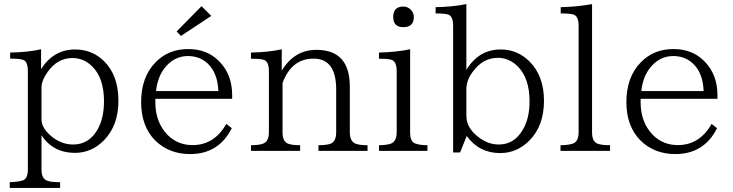

<svg xmlns="http://www.w3.org/2000/svg" viewBox="-20 -750 3594 942"><path d="M181.6 -411.1Q243.2 -507.3 348.1 -507.3Q433.1 -507.3 491.2 -449.2Q561 -379.4 561 -255.4Q561 -133.3 489.3 -61Q429.7 0 347.2 0Q241.2 0 183.6 -85.9V81.1Q183.6 122.1 205.6 133.8Q222.7 144 274.9 144V171.9H27.8V144Q70.3 142.1 89.8 135.7Q116.7 128.4 116.7 81.1V-398.9Q116.7 -448.7 93.8 -456.1Q77.1 -462.4 29.8 -462.4V-492.2Q118.2 -493.7 181.6 -508.3ZM183.6 -320.3V-164.1Q183.6 -117.2 242.7 -73.2Q287.1 -41 338.9 -41Q416 -41 458 -113.3Q490.2 -169.4 490.2 -253.4Q490.2 -367.7 432.1 -424.3Q391.1 -465.3 335 -465.3Q262.7 -465.3 214.8 -398.4Q183.6 -355.5 183.6 -320.3Z M968.8 -719.7 1016.6 -671.9 867.7 -573.7 846.7 -595.7ZM1119.1 -265.1H742.2V-248Q742.2 -149.9 802.2 -87.9Q852.5 -38.1 924.3 -38.1Q1031.7 -38.1 1090.3 -142.1L1117.2 -121.1Q1053.2 5.9 912.6 5.9Q808.6 5.9 740.2 -62Q672.4 -131.8 672.4 -249Q672.4 -373 744.1 -445.3Q806.6 -509.3 903.3 -509.3Q997.1 -509.3 1055.2 -449.2Q1119.1 -385.3 1119.1 -283.2ZM1051.3 -303.2Q1048.3 -389.2 1001.5 -436Q960.9 -475.1 902.3 -475.1Q832.5 -475.1 786.1 -414.1Q752.9 -370.6 745.6 -303.2Z M1783.2 -9.8H1542.5V-37.6Q1574.7 -37.6 1596.2 -43Q1629.4 -51.8 1629.4 -101.1V-311Q1629.4 -462.4 1518.6 -462.4Q1409.7 -462.4 1366.2 -342.3V-101.1Q1366.2 -55.2 1393.6 -44.9Q1413.1 -37.6 1452.6 -37.6V-9.8H1211.4V-37.6Q1247.1 -37.6 1266.6 -43.9Q1299.3 -52.7 1299.3 -101.1V-399.9Q1299.3 -447.3 1275.4 -456.1Q1258.8 -461.9 1211.4 -461.9V-492.2Q1297.4 -493.7 1362.3 -508.3V-403.3Q1423.8 -505.4 1532.7 -505.4Q1696.3 -505.4 1696.3 -325.2V-101.1Q1696.3 -55.7 1725.1 -44.9Q1743.2 -37.6 1783.2 -37.6Z M1959 -717.8Q1980.5 -717.8 1995.1 -702.6Q2010.3 -687.5 2010.3 -666.5Q2010.3 -616.7 1959 -616.7Q1909.2 -616.7 1909.2 -666.5Q1909.2 -717.8 1959 -717.8ZM2077.1 -9.8H1839.4V-37.6Q1872.1 -37.6 1893.1 -43.9Q1926.3 -52.7 1926.3 -101.1V-399.9Q1926.3 -447.3 1902.3 -456.1Q1887.2 -461.9 1839.4 -461.9V-492.2Q1920.9 -493.7 1992.2 -508.3V-101.1Q1992.2 -56.2 2015.1 -46.9Q2037.6 -37.6 2077.1 -37.6Z M2268.1 -407.2Q2329.1 -507.3 2436 -507.3Q2519 -507.3 2578.1 -448.2Q2648.9 -377.4 2648.9 -255.4Q2648.9 -132.3 2577.1 -60.1Q2516.1 1 2434.1 1Q2330.1 1 2270 -83L2237.3 -2H2203.1V-623Q2203.1 -668.9 2181.2 -677.7Q2166 -684.1 2117.2 -684.1V-714.8Q2202.1 -716.3 2268.1 -730ZM2268.1 -312V-182.1Q2268.1 -119.6 2333 -73.2Q2377.4 -41 2427.2 -41Q2502.9 -41 2544.9 -113.3Q2578.1 -168.5 2578.1 -252.9Q2578.1 -366.2 2520 -424.3Q2478 -466.3 2422.4 -466.3Q2348.6 -466.3 2298.8 -397Q2268.1 -356 2268.1 -312Z M2973.1 -9.8H2730V-37.6Q2762.2 -37.6 2785.2 -43.9Q2818.8 -51.3 2818.8 -100.6V-623Q2818.8 -668.5 2795.9 -677.7Q2780.8 -684.1 2731 -684.1V-714.8Q2811.5 -716.3 2884.8 -730V-100.6Q2884.8 -55.2 2912.1 -44.9Q2931.6 -37.6 2973.1 -37.6Z M3500 -265.1H3123V-248Q3123 -149.9 3183.1 -87.9Q3233.4 -38.1 3305.2 -38.1Q3412.6 -38.1 3471.2 -142.1L3498 -121.1Q3434.1 5.9 3293.5 5.9Q3189.5 5.9 3121.1 -62Q3053.2 -131.8 3053.2 -249Q3053.2 -373 3125 -445.3Q3187.5 -509.3 3284.2 -509.3Q3377.9 -509.3 3436 -449.2Q3500 -385.3 3500 -283.2ZM3432.1 -303.2Q3429.2 -389.2 3382.3 -436Q3341.8 -475.1 3283.2 -475.1Q3213.4 -475.1 3167 -414.1Q3133.8 -370.6 3126.5 -303.2Z"/></svg>

Font: I.MingCP
Style: Regular
Weight: 400
Designer: I.Font Project
Version: Version 8.000; Sep 06, 2022